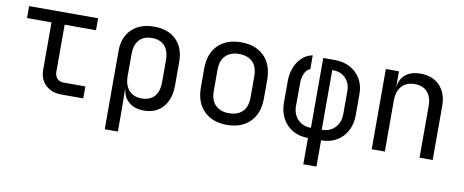

<svg xmlns="http://www.w3.org/2000/svg" viewBox="-65 -838 3129 1296"><g transform="rotate(10 1500.0 -190.0)"><path d="M365 0Q297 0 256 -39.5Q215 -79 215 -145V-468H47V-550H520V-468H305V-145Q305 -117 321.5 -99.5Q338 -82 365 -82H515V0Z M694 180V-356Q694 -451 750 -505.5Q806 -560 903 -560Q1000 -560 1055 -505.5Q1110 -451 1110 -356V-195Q1110 -100 1062.5 -45Q1015 10 932 10Q870 10 831 -21Q792 -52 785 -105H782L784 20V180ZM902 -68Q959 -68 989.5 -102Q1020 -136 1020 -200V-350Q1020 -414 989.5 -448Q959 -482 902 -482Q845 -482 814.5 -448Q784 -414 784 -350V-200Q784 -138 815.5 -103Q847 -68 902 -68Z M1500 8Q1401 8 1342.5 -50Q1284 -108 1284 -212V-338Q1284 -443 1342 -500.5Q1400 -558 1500 -558Q1600 -558 1658 -500.5Q1716 -443 1716 -338V-212Q1716 -108 1657.5 -50Q1599 8 1500 8ZM1500 -72Q1559 -72 1592.5 -105Q1626 -138 1626 -202V-348Q1626 -412 1592.5 -445Q1559 -478 1500 -478Q1442 -478 1408 -445Q1374 -412 1374 -348V-202Q1374 -138 1408 -105Q1442 -72 1500 -72Z M2055 180V0Q1996 0 1950.5 -26Q1905 -52 1879.5 -99Q1854 -146 1854 -207V-353Q1854 -405 1871 -448Q1888 -491 1919 -519.5Q1950 -548 1990 -555V-460Q1968 -455 1953.5 -425.5Q1939 -396 1939 -358L1938 -202Q1937 -144 1972 -107.5Q2007 -71 2063 -71V-550H2143Q2203 -550 2248.5 -525Q2294 -500 2320 -456Q2346 -412 2346 -353V-207Q2346 -146 2320.5 -99Q2295 -52 2250 -26Q2205 0 2145 0V180ZM2137 -71Q2193 -71 2227.5 -107.5Q2262 -144 2262 -202V-358Q2262 -412 2229 -446Q2196 -480 2143 -480H2137Z M2492 0V-550H2582V-445H2583Q2590 -500 2628 -530Q2666 -560 2729 -560Q2812 -560 2861 -509Q2910 -458 2910 -370V0H2820V-354Q2820 -417 2788.5 -450.5Q2757 -484 2703 -484Q2647 -484 2614.5 -449Q2582 -414 2582 -350V0Z"/></g></svg>

Font: JetBrainsMonoNL NFM
Style: Regular
Weight: 400
Monospace: yes
Designer: Philipp Nurullin, Konstantin Bulenkov
Foundry: JetBrains
Version: Version 2.304; ttfautohint (v1.8.4.7-5d5b);Nerd Fonts 3.3.0